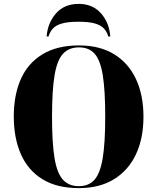

<svg xmlns="http://www.w3.org/2000/svg" viewBox="-20 -959 810 989"><path d="M386 10Q273 10 198.5 -36Q124 -82 87.5 -165Q51 -248 51 -359Q51 -470 87.5 -552Q124 -634 199 -679.5Q274 -725 387 -725Q494 -725 568 -679.5Q642 -634 680.5 -551.5Q719 -469 719 -358Q719 -247 680.5 -164.5Q642 -82 567.5 -36Q493 10 386 10ZM386 0Q437 0 466.5 -33Q496 -66 509 -144Q522 -222 522 -358Q522 -493 509.5 -571Q497 -649 467.5 -682Q438 -715 387 -715Q335 -715 304.5 -682Q274 -649 261 -571Q248 -493 248 -358Q248 -222 261 -144Q274 -66 304.5 -33Q335 0 386 0ZM220 -771Q226 -842 269 -890.5Q312 -939 385 -939Q457 -939 500 -890.5Q543 -842 548 -771H538Q531 -795 515.5 -812Q500 -829 469.5 -838Q439 -847 385 -847Q330 -847 299 -838Q268 -829 252.5 -812Q237 -795 230 -771Z"/></svg>

Font: Noto Serif Display SemiCondensed Black
Style: Regular
Weight: 900
Width: 4
Designer: Monotype Design Team
Foundry: Monotype Imaging Inc.
Version: Version 2.009